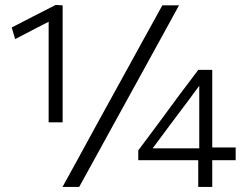

<svg xmlns="http://www.w3.org/2000/svg" viewBox="-20 -734 967 754"><path d="M39.5 -580.5 26 -626Q70.5 -649 113.2 -671Q156 -693 198.5 -714.5L197.5 -662Q162 -644 122.8 -623.8Q83.5 -603.5 39.5 -580.5ZM171 -253.5Q171 -290.5 171 -325Q171 -359.5 171 -401V-544Q171 -580.5 171 -616.5Q171 -652.5 171 -688.5L198.5 -714.5L226 -713Q226 -675.5 226 -635Q226 -594.5 226 -553V-401Q226 -359.5 226 -325Q226 -290.5 226 -253.5ZM225.5 0Q256 -55 285 -108Q314 -161 351 -229L487.5 -477Q513.5 -524.5 535 -563.5Q556.5 -602.5 576.5 -638.5Q596.5 -674.5 617.5 -713H683Q662 -674.5 642.2 -638.5Q622.5 -602.5 601 -563.5Q579.5 -524.5 553.5 -477L417 -229Q379.5 -161 350.5 -108Q321.5 -55 291 0ZM758.5 0Q758.5 -32 758.5 -59.8Q758.5 -87.5 758.5 -126.5L762.5 -137V-289Q762.5 -324.5 762.5 -360.5Q762.5 -396.5 762.5 -432L802.5 -451Q782.5 -424.5 763.2 -398.2Q744 -372 724 -345L638.5 -231Q620.5 -206.5 604 -184.5Q587.5 -162.5 570.5 -139.5L568.5 -151.5H773L782.5 -155Q810 -155 845.2 -155Q880.5 -155 905.5 -155V-105Q880.5 -105 845.2 -105Q810 -105 782.5 -105H523V-143.5Q536.5 -161.5 555 -186.2Q573.5 -211 592.8 -237Q612 -263 628 -284.5L689.5 -368Q707 -390.5 724.2 -413.8Q741.5 -437 758.5 -459.5H813.5Q813.5 -417.5 813.5 -377.2Q813.5 -337 813.5 -297V-126.5Q813.5 -87.5 813.5 -59.8Q813.5 -32 813.5 0Z"/></svg>

Font: Commissioner Thin Light
Style: Regular
Weight: 300
Version: Version 1.000